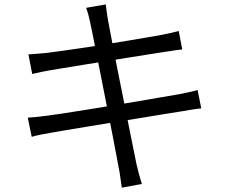

<svg xmlns="http://www.w3.org/2000/svg" viewBox="-20 -811 1040 876"><path d="M391.7 -707Q387.9 -726.4 383.3 -743.2Q378.7 -760.1 373.4 -775.4L462.6 -790.8Q464 -777.1 466.8 -757.6Q469.6 -738.2 472.4 -721.7Q474.2 -712 481 -675.3Q487.8 -638.6 498.4 -583.6Q509 -528.6 521.9 -464.6Q534.8 -400.7 547.8 -335.9Q560.7 -271 572 -214.2Q583.3 -157.3 591.7 -116.9Q600.1 -76.6 602.6 -62.8Q607.6 -41.4 614 -17.2Q620.4 7.1 627.4 28.2L535.7 45.4Q531.7 20 528.8 -3.3Q525.9 -26.6 520.9 -48.6Q518.7 -61.9 511.2 -101.5Q503.7 -141.2 492.9 -197.2Q482.1 -253.2 469.2 -317.6Q456.3 -382 443.9 -446.1Q431.5 -510.1 420.4 -565.1Q409.3 -620.1 401.9 -657.9Q394.5 -695.8 391.7 -707ZM109.7 -562.8Q128.3 -564.2 148.9 -565.7Q169.4 -567.2 193 -569.6Q215.9 -572.6 256.8 -578.1Q297.7 -583.6 349.5 -591.4Q401.3 -599.2 456.8 -608Q512.3 -616.8 564.3 -625.6Q616.3 -634.4 658 -641.4Q699.7 -648.4 723.6 -653Q745.5 -657.4 764.2 -661.8Q783 -666.1 795.4 -669.7L811.6 -585.5Q800.5 -584.5 780.1 -581.5Q759.7 -578.5 739.9 -575.5Q714.1 -571.5 671.1 -564.9Q628 -558.2 575.6 -549.7Q523.2 -541.2 467.9 -532.5Q412.6 -523.8 361.3 -515.5Q309.9 -507.2 269.9 -500.5Q229.8 -493.9 208 -490.3Q187.2 -486.5 168.4 -482.8Q149.5 -479 127 -473.4ZM106.6 -274.1Q124.5 -275.1 149.9 -277.7Q175.3 -280.3 194.8 -283.1Q221.8 -286.5 267.4 -293.5Q313 -300.5 370.5 -309.8Q428 -319.1 489.4 -328.9Q550.7 -338.7 608.8 -348.8Q667 -358.9 715.3 -367.2Q763.6 -375.5 793.5 -380.5Q822.5 -385.9 844 -390.8Q865.6 -395.6 881.5 -400.4L898.3 -316.4Q883 -315.4 859.7 -311.6Q836.4 -307.9 808 -302.9Q774.6 -297.9 725.3 -289.8Q676 -281.6 617.7 -272.1Q559.5 -262.6 499.1 -253.1Q438.7 -243.6 383.1 -234.1Q327.5 -224.6 283 -217.5Q238.6 -210.3 213 -205.3Q183.9 -200.5 162.5 -196.1Q141.1 -191.7 124.7 -186.7Z"/></svg>

Font: Noto Sans HK Thin
Style: Regular
Weight: 100
Designer: Ryoko NISHIZUKA 西塚涼子 (kana, bopomofo & ideographs); Paul D. Hunt (Latin, Greek & Cyrillic); Sandoll Communications 산돌커뮤니
Foundry: Adobe
Version: Version 2.004-H2;hotconv 1.0.118;makeotfexe 2.5.65603